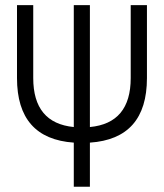

<svg xmlns="http://www.w3.org/2000/svg" viewBox="-20 -713 626 733"><path d="M541 -415Q541 -183.1 323.2 -168.5V0H261.7V-168.5Q44.9 -183.6 44.9 -415V-693.4H106.9V-415Q106.9 -243.2 261.7 -228V-693.4H323.2V-228Q479 -242.7 479 -415V-693.4H541Z"/></svg>

Font: Caskaydia Cove Light
Style: Regular
Weight: 300
Monospace: yes
Designer: Aaron Bell
Foundry: Saja Typeworks
Version: Version 4.300; ttfautohint (v1.8.3)